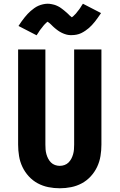

<svg xmlns="http://www.w3.org/2000/svg" viewBox="-20 -1000 640 1028"><path d="M300 8Q269 8 239 2Q209 -4 182 -18.5Q155 -33 134 -56Q113 -79 100 -106.5Q87 -134 82 -164.5Q77 -195 77 -226V-735H223V-226Q223 -213 224 -200Q225 -187 228.5 -174.5Q232 -162 238 -150.5Q244 -139 253 -130Q262 -121 274.5 -116.5Q287 -112 300 -112Q313 -112 325.5 -116.5Q338 -121 347 -130Q356 -139 362 -150.5Q368 -162 371.5 -174.5Q375 -187 376 -200Q377 -213 377 -226V-735H523V-226Q523 -195 518 -164.5Q513 -134 500 -106.5Q487 -79 466 -56Q445 -33 418 -18.5Q391 -4 361 2Q331 8 300 8ZM176 -811 79 -861Q88 -875 96 -886Q104 -897 112 -907Q120 -917 128 -925.5Q136 -934 144 -941Q152 -948 163 -956Q174 -964 185.5 -969Q197 -974 210 -977Q223 -980 235 -980Q240 -980 245 -979.5Q250 -979 255 -978Q260 -977 264.5 -976Q269 -975 274 -973.5Q279 -972 283 -970Q287 -968 291.5 -966Q296 -964 300.5 -961Q305 -958 309 -955Q313 -952 317 -949Q321 -946 324.5 -943Q328 -940 331.5 -937Q335 -934 338 -931.5Q341 -929 345.5 -924.5Q350 -920 353.5 -916.5Q357 -913 361.5 -910Q366 -907 366 -906H363Q363 -907 366 -908.5Q369 -910 371.5 -912.5Q374 -915 376 -917Q378 -919 379.5 -920.5Q381 -922 382.5 -923.5Q384 -925 385.5 -926.5Q387 -928 388.5 -930Q390 -932 391.5 -934Q393 -936 395 -938.5Q397 -941 399 -943.5Q401 -946 403 -948.5Q405 -951 407 -954Q409 -957 411 -960Q413 -963 415 -966.5Q417 -970 419.5 -973.5Q422 -977 424 -980L521 -930Q512 -917 504 -905.5Q496 -894 488 -884Q480 -874 472 -865.5Q464 -857 456 -850Q448 -843 437 -835.5Q426 -828 414.5 -822.5Q403 -817 390 -814.5Q377 -812 365 -812Q360 -812 355 -812Q350 -812 345 -813Q340 -814 335.5 -815Q331 -816 326 -818Q321 -820 317 -821.5Q313 -823 308.5 -825.5Q304 -828 299.5 -830.5Q295 -833 291 -836Q287 -839 283 -842Q279 -845 275.5 -848Q272 -851 268.5 -854Q265 -857 262 -860Q259 -863 254.5 -867.5Q250 -872 246.5 -875Q243 -878 238.5 -881Q234 -884 234 -885Q234 -886 235 -886Q236 -886 236.5 -886Q237 -886 237 -885L234 -883Q231 -881 228.5 -879Q226 -877 224 -874.5Q222 -872 220.5 -871Q219 -870 217.5 -868Q216 -866 214.5 -864.5Q213 -863 211.5 -861Q210 -859 208.5 -857Q207 -855 205 -852.5Q203 -850 201 -847.5Q199 -845 197 -842.5Q195 -840 193 -837Q191 -834 189 -831Q187 -828 185 -824.5Q183 -821 180.5 -818Q178 -815 176 -811Z"/></svg>

Font: Iosevka Heavy Extended
Style: Regular
Weight: 900
Width: 7
Monospace: yes
Designer: Belleve Invis
Foundry: Belleve Invis
Version: Version 32.5.0; ttfautohint (v1.8.4)